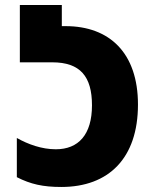

<svg xmlns="http://www.w3.org/2000/svg" viewBox="-20 -734 612 764"><path d="M224 10C413 10 529 -105 529 -318C529 -523 416 -630 241 -630H226V-714H59V-486H188C299 -486 346 -430 346 -315C346 -198 292 -140 202 -140C146 -140 91 -160 47 -185V-29C102 -1 151 10 224 10Z"/></svg>

Font: Noto Sans Georgian Condensed Black
Style: Regular
Weight: 900
Width: 3
Designer: Monotype Design Team, Akaki Razmadze
Foundry: Google LLC
Version: Version 2.005